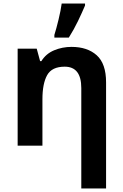

<svg xmlns="http://www.w3.org/2000/svg" viewBox="-20 -817 691 1077"><path d="M381 -554Q330 -554 284 -535Q238 -516 212 -474H205L186 -544H79V0H218V-260Q218 -348 244.5 -395.5Q271 -443 343 -443Q436 -443 436 -323V240H575V-355Q575 -460 522.5 -507Q470 -554 381 -554ZM285 -606H366Q395 -652 418 -700Q441 -748 457 -786V-797H326Q321 -759 308.5 -707.5Q296 -656 285 -621Z"/></svg>

Font: Noto Sans UI
Style: Bold
Weight: 700
Designer: Monotype Design Team
Foundry: Monotype Imaging Inc.
Version: Version 1.901